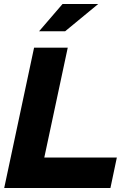

<svg xmlns="http://www.w3.org/2000/svg" viewBox="-20 -938 666 958"><path d="M1 0 150 -700H318L201 -152H563L531 0ZM292 -918H470L305 -782H175Z"/></svg>

Font: Red Hat Display Black
Style: Italic
Weight: 900
Italic angle: -12°
Designer: Pentagram / MCKL
Foundry: Pentagram / MCKL
Version: Version 1.003; Red Hat Display Black Italic